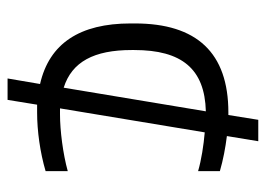

<svg xmlns="http://www.w3.org/2000/svg" viewBox="-120 -594 719 520"><g transform="rotate(90 240.0 -334.5)"><path d="M44 -340V-328C44 -191 98 -108 208 -83L193 5H251L264 -75H285C335 -75 393 -83 444 -98V-158C397 -145 334 -137 290 -137H274L339 -529C374 -526 413 -520 444 -511V-570C413 -579 381 -585 349 -589L363 -674H305L292 -593H285C123 -593 44 -507 44 -340ZM116 -331V-338C116 -467 167 -529 282 -532L218 -147C148 -169 116 -229 116 -331Z"/></g></svg>

Font: LT Wave Text Light
Style: Regular
Weight: 300
Designer: Daniel Lyons
Version: Version 2.5 (Glyphs App)